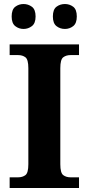

<svg xmlns="http://www.w3.org/2000/svg" viewBox="-20 -935 441 955"><path d="M28 0V-53H70Q92 -53 106.5 -64Q121 -75 121 -118V-596Q121 -639 106.5 -650Q92 -661 70 -661H28V-714H373V-661H331Q309 -661 294.5 -650Q280 -639 280 -596V-118Q280 -75 294.5 -64Q309 -53 331 -53H373V0ZM303 -791Q279 -791 261 -805Q243 -819 243 -853Q243 -888 261 -901.5Q279 -915 303 -915Q326 -915 344 -901.5Q362 -888 362 -853Q362 -819 344 -805Q326 -791 303 -791ZM97 -791Q74 -791 56 -805Q38 -819 38 -853Q38 -888 56 -901.5Q74 -915 97 -915Q120 -915 138.5 -901.5Q157 -888 157 -853Q157 -819 138.5 -805Q120 -791 97 -791Z"/></svg>

Font: Noto Naskh Arabic
Style: Bold
Weight: 700
Designer: Monotype Design Team, David Williams, Mohamad Dakak and Nizar Qandah
Foundry: Monotype Imaging Inc.
Version: Version 2.016